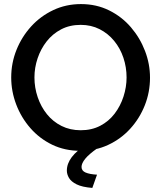

<svg xmlns="http://www.w3.org/2000/svg" viewBox="-20 -735 792 942"><path d="M375 5Q298 5 236 -25Q174 -55 129 -106.5Q84 -158 59.5 -222.5Q35 -287 35 -355Q35 -426 61 -490.5Q87 -555 133 -605.5Q179 -656 241.5 -685.5Q304 -715 377 -715Q453 -715 515.5 -684Q578 -653 622.5 -601Q667 -549 691.5 -485Q716 -421 716 -354Q716 -283 690.5 -218.5Q665 -154 619 -103.5Q573 -53 510.5 -24Q448 5 375 5ZM149 -355Q149 -305 165 -258Q181 -211 210.5 -174.5Q240 -138 282 -117Q324 -96 376 -96Q430 -96 472 -118Q514 -140 542.5 -177.5Q571 -215 586 -261.5Q601 -308 601 -355Q601 -405 585.5 -451.5Q570 -498 540 -534.5Q510 -571 468.5 -592Q427 -613 376 -613Q322 -613 280 -591Q238 -569 209 -532Q180 -495 164.5 -449Q149 -403 149 -355ZM308 102Q308 68 332 36Q356 4 406 -27H438L457 -7Q417 21 398.5 43.5Q380 66 380 84Q380 103 400 111.5Q420 120 456 122L433 187Q383 183 356 169.5Q329 156 318.5 138Q308 120 308 102Z"/></svg>

Font: Raleway Thin SemiBold
Style: Regular
Weight: 600
Version: Version 4.026